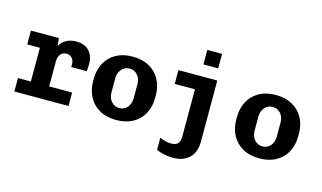

<svg xmlns="http://www.w3.org/2000/svg" viewBox="-102 -1049 2604 1555"><g transform="rotate(15 1200.0 -272.0)"><path d="M153.5 0V-395.5H47.5V-511H281.5L288.5 -446Q304.5 -478 339.5 -499.5Q374.5 -521 426.5 -521Q496 -521 534.2 -481Q572.5 -441 572.5 -375Q572.5 -359 572 -343.2Q571.5 -327.5 569 -310.5H439V-337.5Q439 -356 431.2 -371.2Q423.5 -386.5 409 -395.8Q394.5 -405 373.5 -405Q352.5 -405 337.5 -394Q322.5 -383 314.8 -365.2Q307 -347.5 307 -326.5V0ZM45.5 0V-112.5H499.5V0Z M900 10Q819 10 760.8 -22.8Q702.5 -55.5 671.2 -113.8Q640 -172 640 -246V-265Q640 -341 671.5 -398.8Q703 -456.5 761 -488.8Q819 -521 898.5 -521Q980.5 -521 1039 -488.2Q1097.5 -455.5 1128.8 -398Q1160 -340.5 1160 -265V-246Q1160 -169.5 1128.5 -111.8Q1097 -54 1038.8 -22Q980.5 10 900 10ZM900 -90Q940 -90 966.5 -119.8Q993 -149.5 993 -198V-313Q993 -361.5 966.5 -391.2Q940 -421 900 -421Q860.5 -421 833.8 -391.2Q807 -361.5 807 -313V-198Q807 -149.5 833.8 -119.8Q860.5 -90 900 -90Z M1424 186.5Q1384 186.5 1346.8 178.2Q1309.5 170 1284 156V55.5Q1298 62.5 1323.8 70.5Q1349.5 78.5 1377.5 78.5Q1398 78.5 1415 73.2Q1432 68 1442.8 50.5Q1453.5 33 1453.5 -2.5V-395.5H1284V-511H1610V-2Q1610 92 1559.8 139.2Q1509.5 186.5 1424 186.5ZM1467.5 -608V-729.5H1591.5V-608Z M2100 10Q2019 10 1960.8 -22.8Q1902.5 -55.5 1871.2 -113.8Q1840 -172 1840 -246V-265Q1840 -341 1871.5 -398.8Q1903 -456.5 1961 -488.8Q2019 -521 2098.5 -521Q2180.5 -521 2239 -488.2Q2297.5 -455.5 2328.8 -398Q2360 -340.5 2360 -265V-246Q2360 -169.5 2328.5 -111.8Q2297 -54 2238.8 -22Q2180.5 10 2100 10ZM2100 -90Q2140 -90 2166.5 -119.8Q2193 -149.5 2193 -198V-313Q2193 -361.5 2166.5 -391.2Q2140 -421 2100 -421Q2060.5 -421 2033.8 -391.2Q2007 -361.5 2007 -313V-198Q2007 -149.5 2033.8 -119.8Q2060.5 -90 2100 -90Z"/></g></svg>

Font: Chivo Mono Medium
Style: Regular
Weight: 500
Monospace: yes
Designer: Hector Gatti
Foundry: Omnibus-Type
Version: Version 1.008